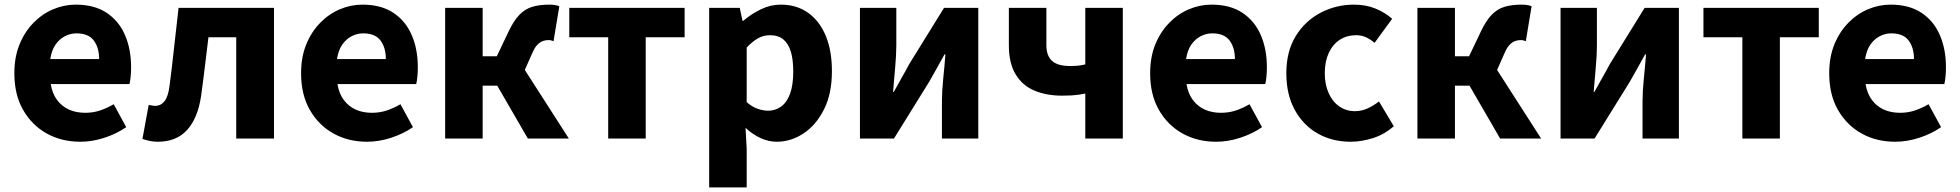

<svg xmlns="http://www.w3.org/2000/svg" viewBox="-20 -598 8464 829"><path d="M327 14Q246 14 182 -21.5Q118 -57 80 -123Q42 -189 42 -282Q42 -351 64 -405.5Q86 -460 124 -499Q162 -538 209.5 -558Q257 -578 307 -578Q387 -578 440 -543Q493 -508 519.5 -447Q546 -386 546 -308Q546 -285 544 -265.5Q542 -246 539 -235H199Q206 -193 227 -165.5Q248 -138 278.5 -124.5Q309 -111 348 -111Q381 -111 410.5 -120.5Q440 -130 471 -148L525 -49Q483 -20 430.5 -3Q378 14 327 14ZM197 -343H408Q408 -392 385 -423Q362 -454 310 -454Q284 -454 260 -441.5Q236 -429 219.5 -405Q203 -381 197 -343Z M661 14Q642 14 626.5 10.5Q611 7 595 2L622 -145Q629 -144 635.5 -142.5Q642 -141 650 -141Q674 -141 690 -160.5Q706 -180 712 -227Q723 -311 732 -396Q741 -481 751 -564H1163V0H1000V-437H880Q872 -373 864.5 -309.5Q857 -246 848 -182Q834 -88 788 -37Q742 14 661 14Z M1565 14Q1484 14 1420 -21.5Q1356 -57 1318 -123Q1280 -189 1280 -282Q1280 -351 1302 -405.5Q1324 -460 1362 -499Q1400 -538 1447.5 -558Q1495 -578 1545 -578Q1625 -578 1678 -543Q1731 -508 1757.5 -447Q1784 -386 1784 -308Q1784 -285 1782 -265.5Q1780 -246 1777 -235H1437Q1444 -193 1465 -165.5Q1486 -138 1516.5 -124.5Q1547 -111 1586 -111Q1619 -111 1648.5 -120.5Q1678 -130 1709 -148L1763 -49Q1721 -20 1668.5 -3Q1616 14 1565 14ZM1435 -343H1646Q1646 -392 1623 -423Q1600 -454 1548 -454Q1522 -454 1498 -441.5Q1474 -429 1457.5 -405Q1441 -381 1435 -343Z M1902 0V-564H2064V-355H2125L2175 -460Q2198 -509 2223 -534.5Q2248 -560 2279.5 -569Q2311 -578 2351 -578Q2363 -578 2374.5 -576.5Q2386 -575 2395 -571L2370 -420Q2365 -422 2360 -423.5Q2355 -425 2349 -425Q2335 -425 2323 -420.5Q2311 -416 2299.5 -404Q2288 -392 2277 -366L2246 -296L2436 0H2259L2127 -228H2064V0Z M2606 0V-437H2438V-564H2936V-437H2768V0Z M3042 211V-564H3174L3186 -508H3189Q3224 -538 3265.5 -558Q3307 -578 3351 -578Q3420 -578 3469.5 -542.5Q3519 -507 3545.5 -443Q3572 -379 3572 -291Q3572 -194 3538 -126Q3504 -58 3449.5 -22Q3395 14 3334 14Q3298 14 3263.5 -2Q3229 -18 3199 -46L3204 44V211ZM3297 -120Q3327 -120 3352 -137.5Q3377 -155 3391 -192.5Q3405 -230 3405 -289Q3405 -341 3394.5 -375.5Q3384 -410 3362 -428Q3340 -446 3304 -446Q3277 -446 3253.5 -433Q3230 -420 3204 -393V-157Q3228 -136 3252 -128Q3276 -120 3297 -120Z M3693 0V-564H3850V-402Q3850 -360 3845 -306.5Q3840 -253 3836 -201H3839Q3853 -227 3872.5 -261Q3892 -295 3905 -320L4056 -564H4204V0H4047V-162Q4047 -204 4052.5 -257.5Q4058 -311 4062 -363H4058Q4044 -338 4025 -303.5Q4006 -269 3992 -245L3840 0Z M4666 0V-194Q4651 -191 4637 -189Q4623 -187 4606.5 -186Q4590 -185 4566 -185Q4499 -185 4447 -206.5Q4395 -228 4365.5 -276.5Q4336 -325 4336 -402V-564H4498V-402Q4498 -358 4522 -335.5Q4546 -313 4601 -313Q4620 -313 4635 -314.5Q4650 -316 4666 -320V-564H4828V0Z M5231 14Q5150 14 5086 -21.5Q5022 -57 4984 -123Q4946 -189 4946 -282Q4946 -351 4968 -405.5Q4990 -460 5028 -499Q5066 -538 5113.5 -558Q5161 -578 5211 -578Q5291 -578 5344 -543Q5397 -508 5423.5 -447Q5450 -386 5450 -308Q5450 -285 5448 -265.5Q5446 -246 5443 -235H5103Q5110 -193 5131 -165.5Q5152 -138 5182.5 -124.5Q5213 -111 5252 -111Q5285 -111 5314.5 -120.5Q5344 -130 5375 -148L5429 -49Q5387 -20 5334.5 -3Q5282 14 5231 14ZM5101 -343H5312Q5312 -392 5289 -423Q5266 -454 5214 -454Q5188 -454 5164 -441.5Q5140 -429 5123.5 -405Q5107 -381 5101 -343Z M5812 14Q5733 14 5670.5 -21Q5608 -56 5571 -122.5Q5534 -189 5534 -282Q5534 -376 5574.5 -442Q5615 -508 5682 -543Q5749 -578 5826 -578Q5878 -578 5919 -561Q5960 -544 5991 -517L5915 -413Q5895 -430 5876 -438Q5857 -446 5836 -446Q5795 -446 5764.5 -426Q5734 -406 5717 -369Q5700 -332 5700 -282Q5700 -233 5717 -195.5Q5734 -158 5763.5 -138Q5793 -118 5830 -118Q5859 -118 5885 -130Q5911 -142 5934 -160L5998 -53Q5957 -17 5907.5 -1.5Q5858 14 5812 14Z M6100 0V-564H6262V-355H6323L6373 -460Q6396 -509 6421 -534.5Q6446 -560 6477.5 -569Q6509 -578 6549 -578Q6561 -578 6572.5 -576.5Q6584 -575 6593 -571L6568 -420Q6563 -422 6558 -423.5Q6553 -425 6547 -425Q6533 -425 6521 -420.5Q6509 -416 6497.5 -404Q6486 -392 6475 -366L6444 -296L6634 0H6457L6325 -228H6262V0Z M6718 0V-564H6875V-402Q6875 -360 6870 -306.5Q6865 -253 6861 -201H6864Q6878 -227 6897.5 -261Q6917 -295 6930 -320L7081 -564H7229V0H7072V-162Q7072 -204 7077.5 -257.5Q7083 -311 7087 -363H7083Q7069 -338 7050 -303.5Q7031 -269 7017 -245L6865 0Z M7503 0V-437H7335V-564H7833V-437H7665V0Z M8163 14Q8082 14 8018 -21.5Q7954 -57 7916 -123Q7878 -189 7878 -282Q7878 -351 7900 -405.5Q7922 -460 7960 -499Q7998 -538 8045.5 -558Q8093 -578 8143 -578Q8223 -578 8276 -543Q8329 -508 8355.5 -447Q8382 -386 8382 -308Q8382 -285 8380 -265.5Q8378 -246 8375 -235H8035Q8042 -193 8063 -165.5Q8084 -138 8114.5 -124.5Q8145 -111 8184 -111Q8217 -111 8246.5 -120.5Q8276 -130 8307 -148L8361 -49Q8319 -20 8266.5 -3Q8214 14 8163 14ZM8033 -343H8244Q8244 -392 8221 -423Q8198 -454 8146 -454Q8120 -454 8096 -441.5Q8072 -429 8055.5 -405Q8039 -381 8033 -343Z"/></svg>

Font: Noto Sans JP ExtraBold
Style: Regular
Weight: 800
Designer: Ryoko NISHIZUKA  (kana, bopomofo & ideographs); Paul D. Hunt (Latin, Greek & Cyrillic); Sandoll Communications , Soo-you
Foundry: Adobe
Version: Version 2.004-H2;hotconv 1.0.118;makeotfexe 2.5.65603